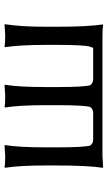

<svg xmlns="http://www.w3.org/2000/svg" viewBox="166 -638 475 847"><g transform="rotate(-90 403.5 -214.5)"><path d="M709 -200Q709 -68 719 0L718 3Q700 0 666 0H140L88 3L87 0Q97 -68 97 -200V-250Q97 -366 87 -429L89 -432Q103 -429 137 -429L186 -432L187 -429Q177 -369 177 -250V-200Q177 -81 185 -54Q195 -41 211 -41H329Q345 -41 355 -54Q363 -81 363 -200V-250Q363 -366 353 -429L355 -432Q369 -429 403 -429L452 -432L453 -429Q443 -369 443 -250V-200Q443 -81 451 -54Q461 -41 477 -41H609Q616 -41 617 -42Q618 -43 618 -47Q618 -51 621 -54Q629 -81 629 -200V-249Q629 -362 619 -429L621 -432Q636 -429 670 -429L719 -432L720 -429Q709 -360 709 -249Z"/></g></svg>

Font: Libertinus Sans
Style: Regular
Weight: 400
Designer: Philipp H. Poll
Foundry: Khaled Hosny
Version: Version 6.1